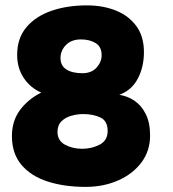

<svg xmlns="http://www.w3.org/2000/svg" viewBox="-20 -708 662 733"><path d="M306.5 5.5Q225.5 5.5 162 -15Q98.5 -35.5 62 -78.5Q25.5 -121.5 25.5 -188.5Q25.5 -247 57 -288.8Q88.5 -330.5 137.5 -354.5Q96 -372.5 70.8 -410.2Q45.5 -448 45.5 -498.5Q45.5 -562.5 81.2 -604.5Q117 -646.5 177.2 -667Q237.5 -687.5 311.5 -687.5Q373 -687.5 422.2 -667.8Q471.5 -648 500.5 -608.5Q529.5 -569 529.5 -509Q529.5 -452.5 506.2 -408Q483 -363.5 435.5 -346Q466 -341.5 492.8 -323.8Q519.5 -306 536.2 -273Q553 -240 553 -191Q553 -131.5 519.5 -87.2Q486 -43 430.2 -18.8Q374.5 5.5 306.5 5.5ZM294.5 -428.5Q329.5 -428.5 348.8 -450Q368 -471.5 368 -497Q368 -529.5 345.2 -543.5Q322.5 -557.5 289 -557.5Q252.5 -557.5 231.8 -536.2Q211 -515 211 -486.5Q211 -457 233.5 -442.8Q256 -428.5 294.5 -428.5ZM293.5 -140Q330.5 -140 360.8 -156Q391 -172 391 -208Q391 -246.5 363.2 -259.5Q335.5 -272.5 297.5 -272.5Q275.5 -272.5 252.8 -266.2Q230 -260 214.8 -245Q199.5 -230 199.5 -204.5Q199.5 -171 228.2 -155.5Q257 -140 293.5 -140Z"/></svg>

Font: Grandstander ExtraBold
Style: Regular
Weight: 800
Designer: Tyler Finck
Foundry: Etcetera Type Co
Version: Version 1.200; ttfautohint (v1.8.3)